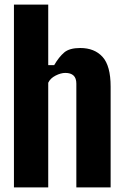

<svg xmlns="http://www.w3.org/2000/svg" viewBox="-20 -820 543 840"><path d="M41 0V-800H191V-535H217Q238 -571 261 -590.5Q284 -610 331 -610Q393.5 -610 428.8 -571Q464 -532 464 -441V0H314V-454Q314 -478 301.8 -489.5Q289.5 -501 266 -501Q246 -501 223 -489.2Q200 -477.5 191 -458V0Z"/></svg>

Font: Big Shoulders Display Thin Black
Style: Regular
Weight: 900
Version: Version 2.002